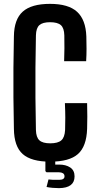

<svg xmlns="http://www.w3.org/2000/svg" viewBox="-20 -828 505 994"><path d="M240 9Q142 9 97.5 -30.5Q53 -70 52 -161Q50 -247 49.5 -323.5Q49 -400 49.5 -476.5Q50 -553 52 -640Q53 -728 98 -768Q143 -808 239 -808Q334 -808 379 -767Q424 -726 427 -639Q428 -607 428 -575Q428 -543 426 -511H312Q313 -545 313.5 -578Q314 -611 313 -645Q312 -683 295 -698Q278 -713 239 -713Q201 -713 184 -698Q167 -683 166 -645Q164 -555 163.5 -477.5Q163 -400 163.5 -322Q164 -244 166 -155Q167 -117 184 -101.5Q201 -86 240 -86Q280 -86 297.5 -101.5Q315 -117 317 -155Q318 -188 318 -218.5Q318 -249 316 -294H431Q432 -258 432 -224.5Q432 -191 431 -161Q428 -70 383.5 -30.5Q339 9 240 9ZM286 146Q270 146 252.5 144.5Q235 143 221 140L231 101Q252 104 286 103Q314 103 314 85Q314 74 306 69Q298 64 286 64H221L215 58V-12H266V24H286Q321 24 343.5 39Q366 54 366 85Q366 145 286 146Z"/></svg>

Font: Big Shoulders Text
Style: Bold
Weight: 700
Designer: Patric King
Foundry: XO Type Co
Version: Version 1.000; ttfautohint (v1.8.2)